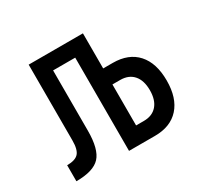

<svg xmlns="http://www.w3.org/2000/svg" viewBox="-118 -657 821 796"><g transform="rotate(-30 293.0 -259.0)"><path d="M34.7 0V-76.7Q73.7 -76.7 89.4 -93.8Q105 -110.8 105 -154.8V-517.6H364.7V-349.6H410.6Q485.8 -349.6 526.9 -304Q567.9 -258.3 567.9 -174.8Q567.9 -91.3 526.9 -45.7Q485.8 0 410.6 0H286.6V-446.3H180.7V-158.2Q180.7 -69.3 148.7 -34.7Q116.7 0 34.7 0ZM364.7 -76.7H401.9Q442.4 -76.7 464.8 -102.3Q487.3 -127.9 487.3 -174.8Q487.3 -221.7 464.8 -247.3Q442.4 -272.9 401.9 -272.9H364.7Z"/></g></svg>

Font: Cascadia Mono SemiLight
Style: Regular
Weight: 350
Monospace: yes
Designer: Aaron Bell
Foundry: Saja Typeworks
Version: Version 2404.023; ttfautohint (v1.8.4)